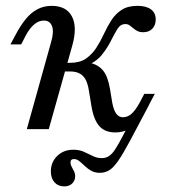

<svg xmlns="http://www.w3.org/2000/svg" viewBox="-20 -446 592 663"><path d="M201.6 197.6Q180.6 197.6 168.1 183.5Q155.6 169.4 155.6 146Q155.6 113.7 177.8 92.3Q200 71 233.1 71Q253.2 71 269 77.8Q284.7 84.7 299.6 92.3Q314.5 100 331.5 100Q345.2 100 356 93.1Q366.9 86.3 378.2 69Q389.5 51.6 406 19.8Q422.6 -12.1 449.2 -62.1L494.4 -83.1Q454.8 -8.1 429.8 38.7Q404.8 85.5 387.9 109.7Q371 133.9 356.5 142.3Q341.9 150.8 325 150.8Q308.1 150.8 295.6 144Q283.1 137.1 273 127.4Q262.9 117.7 254 110.5Q245.2 103.2 235.5 103.2Q223.4 103.2 223.4 115.3Q223.4 122.6 227.4 129.8Q231.5 137.1 235.5 145.2Q239.5 153.2 239.5 162.9Q239.5 177.4 229.4 187.5Q219.4 197.6 201.6 197.6ZM378.2 11.3Q342.7 11.3 323.4 -10.1Q304 -31.5 296 -78.2L287.1 -132.3Q283.1 -158.1 275 -172.2Q266.9 -186.3 254 -192.7Q241.1 -199.2 222.6 -199.2H184.7L192.7 -229H221Q255.6 -229 276.6 -243.5Q297.6 -258.1 312.1 -280.2Q326.6 -302.4 338.3 -327.8Q350 -353.2 364.1 -375.4Q378.2 -397.6 399.6 -411.7Q421 -425.8 454.8 -425.8Q484.7 -425.8 501.2 -413.7Q517.7 -401.6 517.7 -379Q517.7 -358.9 506 -346.8Q494.4 -334.7 474.2 -334.7Q462.9 -334.7 454.8 -338.7Q446.8 -342.7 440.3 -348.4Q433.9 -354 427.4 -358.5Q421 -362.9 412.9 -362.9Q396 -362.9 385.5 -346Q375 -329 362.9 -304.8Q350.8 -280.6 331.9 -256.9Q312.9 -233.1 279 -219.4L288.7 -229.8Q319.4 -222.6 335.9 -202.4Q352.4 -182.3 359.7 -139.5L367.7 -91.1Q372.6 -65.3 381.5 -53.2Q390.3 -41.1 404.8 -41.1Q421 -41.1 434.7 -53.6Q448.4 -66.1 462.9 -92.7L478.2 -121.8H514.5L487.1 -70.2Q475 -46.8 459.3 -28.2Q443.5 -9.7 423.4 0.8Q403.2 11.3 378.2 11.3ZM72.6 0 156.5 -300.8Q166.9 -336.3 159.7 -355.6Q152.4 -375 131.5 -375Q113.7 -375 98 -361.7Q82.3 -348.4 68.5 -322.6L53.2 -292.7H16.1L34.7 -327.4Q50.8 -358.1 69 -380.2Q87.1 -402.4 109.3 -414.1Q131.5 -425.8 158.1 -425.8Q208.9 -425.8 228.2 -389.5Q247.6 -353.2 229.8 -289.5L148.4 0Z"/></svg>

Font: Playfair 9pt
Style: Italic
Weight: 400
Italic angle: -15.6°
Designer: Claus Eggers Sørensen
Foundry: Claus Eggers Sørensen
Version: Version 2.001;gftools[0.9.30]